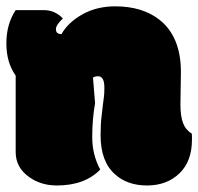

<svg xmlns="http://www.w3.org/2000/svg" viewBox="-26 -565 614 594"><path d="M532.2 -241.7 533.7 -341.8Q533.7 -451.7 467.3 -503.9Q414.6 -545.4 330.1 -545.4Q273.9 -545.4 229.7 -521Q185.5 -496.6 164.1 -459.5Q147 -459.5 147 -474.6Q147 -487.8 168.5 -507.8Q144 -533.7 109.4 -533.7H22.5Q-6.3 -490.2 -6.3 -430.9Q-6.3 -371.6 22.5 -331.1V-94.7Q22.5 -46.4 64.5 -17.1Q100.6 8.8 149.9 8.8Q236.3 8.8 284.2 -40.5Q259.3 -85.9 259.3 -141.1Q259.3 -196.3 268.1 -245.6L261.7 -325.2Q268.6 -329.1 277.6 -329.1Q286.6 -329.1 291.7 -320.8Q296.9 -312.5 296.9 -293.5Q296.9 -274.4 295.4 -264.6Q293.9 -254.9 292.7 -243.7Q291.5 -232.4 288.3 -206.3Q285.2 -180.2 285.2 -146Q285.2 -65.4 329.6 -25.9Q367.7 8.8 429 8.8Q490.2 8.8 529.1 -28.6Q567.9 -65.9 567.9 -133.3V-142.1Q567.9 -148.9 567.4 -151.4Q547.9 -163.6 540 -185.1Q532.2 -206.5 532.2 -241.7Z"/></svg>

Font: Friends & Family
Style: Regular
Weight: 400
Designer: Sarang Kulkarni, Maithili Shingre, Noopur Datye
Foundry: Ek Type
Version: Version 1.000;hotconv 1.0.117;makeotfexe 2.5.65602